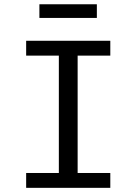

<svg xmlns="http://www.w3.org/2000/svg" viewBox="-20 -902 655 922"><path d="M105.6 -706.2H509.7V-634.9H352.8V-71.3H509.7V0H105.6V-71.3H262.6V-634.9H105.6ZM445.1 -881.5V-815.9H169.2V-881.5Z"/></svg>

Font: Fira Code Fixed
Style: Regular
Weight: 400
Monospace: yes
Designer: Carrois Corporate, Edenspiekermann AG, Nikita Prokopov
Foundry: Carrois Corporate, Edenspiekermann AG, Nikita Prokopov
Version: Version 5.002